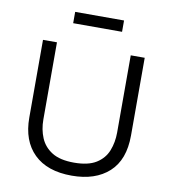

<svg xmlns="http://www.w3.org/2000/svg" viewBox="-91 -911 893 1002"><g transform="rotate(10 355.5 -410.5)"><path d="M356 12Q226 12 156 -56.5Q86 -125 86 -248V-660H160V-251Q160 -198 178.5 -154Q197 -110 239.5 -83.5Q282 -57 356 -57Q431 -57 473.5 -83.5Q516 -110 533.5 -154.5Q551 -199 551 -251V-660H625V-248Q625 -119 553 -53.5Q481 12 356 12ZM226 -773V-833H485V-773Z"/></g></svg>

Font: Bricolage Grotesque 10pt Light
Style: Regular
Weight: 300
Designer: Mathieu Triay
Foundry: Atelier Triay
Version: Version 1.000; ttfautohint (v1.8.4.7-5d5b);gftools[0.9.32]